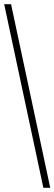

<svg xmlns="http://www.w3.org/2000/svg" viewBox="-20 -780 261 921"><path d="M188 121H221L33 -760H0Z"/></svg>

Font: Noto Serif Khmer ExtraCondensed ExtraLight
Style: Regular
Weight: 200
Width: 2
Designer: Danh Hong and the Monotype Design Team
Foundry: Monotype Imaging Inc.
Version: Version 2.004